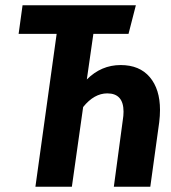

<svg xmlns="http://www.w3.org/2000/svg" viewBox="-20 -712 653 732"><path d="M590 -293Q590 -270 587 -246L553 0H414L448 -253Q451 -271 451 -286Q451 -356 389 -356Q339 -356 297 -304L254 0H115L196 -583H51L66 -692H498L470 -583H336L311 -409Q366 -464 440 -464Q512 -464 551 -418Q590 -372 590 -293Z"/></svg>

Font: Fira Sans Extra Condensed SemiBold
Style: Italic
Weight: 600
Width: 3
Italic angle: -8°
Designer: Carrois Corporate & Edenspiekermann AG
Foundry: Carrois Corporate GbR & Edenspiekermann AG
Version: Version 4.203